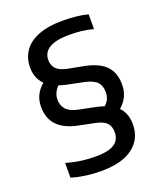

<svg xmlns="http://www.w3.org/2000/svg" viewBox="-140 -840 801 942"><g transform="rotate(-20 261.0 -369.0)"><path d="M224.5 10Q186 10 147 4.8Q108 -0.5 72 -11V-88Q112.5 -76.5 149.5 -71.5Q186.5 -66.5 224.5 -66.5Q271 -66.5 299.2 -76Q327.5 -85.5 340 -103.5Q352.5 -121.5 352.5 -146.5Q352.5 -179 335.8 -196Q319 -213 279.5 -221.5L191 -239.5Q122.5 -254.5 88.8 -290.8Q55 -327 55 -387.5Q55 -427 74.2 -458Q93.5 -489 127.5 -510L185.5 -469.5Q164 -453 153.5 -434Q143 -415 143 -393Q143 -362.5 160.5 -342Q178 -321.5 221.5 -312L310 -294Q382.5 -278.5 416 -244.5Q449.5 -210.5 449.5 -153Q449.5 -78 392.8 -34Q336 10 224.5 10ZM392.5 -228 332 -269.5Q356.5 -285.5 367.5 -304Q378.5 -322.5 378.5 -346.5Q378.5 -380.5 360.2 -399.8Q342 -419 298.5 -428.5L210 -446.5Q138.5 -462 104.5 -496.8Q70.5 -531.5 70.5 -586.5Q70.5 -634 94.8 -670.5Q119 -707 170.2 -727.8Q221.5 -748.5 301.5 -748.5Q335.5 -748.5 368 -745Q400.5 -741.5 430 -734V-657Q397.5 -665.5 368.5 -668.8Q339.5 -672 308 -672Q254 -672 223.5 -661.2Q193 -650.5 180 -632.2Q167 -614 167 -592Q167 -563.5 183.2 -545.5Q199.5 -527.5 238.5 -519L329 -501.5Q400 -486.5 433.2 -451Q466.5 -415.5 466.5 -354Q466.5 -312 446.8 -280.8Q427 -249.5 392.5 -228Z"/></g></svg>

Font: Encode Sans Condensed Thin Medium
Style: Regular
Weight: 500
Version: Version 3.002